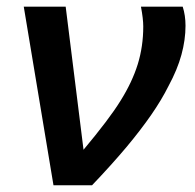

<svg xmlns="http://www.w3.org/2000/svg" viewBox="-20 -548 578 568"><path d="M227.1 -105Q264.6 -149.9 292.2 -186.3Q319.8 -222.7 336.9 -250.5Q371.1 -305.2 387.5 -357.9Q403.8 -410.6 403.8 -469.7Q403.8 -492.2 397 -528.3H520.5Q528.8 -502.4 528.8 -471.7Q528.8 -430.2 516.8 -386.2Q504.9 -342.3 478.5 -293.5Q458 -252.4 427.2 -208Q396.5 -163.6 353.8 -112.5Q311 -61.5 252.4 0H138.2L50.3 -528.3H174.3Z"/></svg>

Font: Arimo SemiBold
Style: Italic
Weight: 600
Italic angle: -12°
Version: Version 1.33